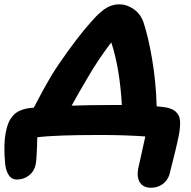

<svg xmlns="http://www.w3.org/2000/svg" viewBox="-54 -713 889 892"><path d="M647.9 159.2Q612.3 159.2 596.4 135.3Q580.6 111.3 587.9 70.8Q589.4 63.5 602.5 5.6Q615.7 -52.2 621.1 -79.1Q526.4 -85.9 411.1 -85.9Q200.7 -85.9 119.1 -75.2Q117.2 24.4 111.8 50.8Q105.5 82.5 81.1 101.8Q56.6 121.1 23.9 121.1Q0.5 121.1 -12.7 101.6Q-25.9 82 -29.8 50.8Q-39.1 -42.5 -25.9 -104Q-21 -127.4 -13.7 -144.5Q-6.3 -161.6 7.8 -177.2Q22 -192.9 45.7 -201.9Q69.3 -210.9 103 -212.9Q105 -216.8 116.5 -238.3Q127.9 -259.8 130.9 -265.4Q133.8 -271 143.8 -289.6Q153.8 -308.1 158.4 -315.9Q163.1 -323.7 172.1 -339.8Q181.2 -356 187.5 -366.2Q193.8 -376.5 202.4 -389.6Q210.9 -402.8 219.2 -415Q304.2 -538.6 365.2 -606.9Q381.3 -625.5 392.8 -637.2Q404.3 -648.9 422.4 -663.6Q440.4 -678.2 460 -685.5Q479.5 -692.9 500 -692.9Q535.2 -692.9 567.1 -670.7Q599.1 -648.4 612.8 -608.9Q635.3 -541.5 653.1 -435.8Q670.9 -330.1 673.8 -219.2Q682.1 -218.8 704.1 -215.8Q742.2 -211.9 761.5 -195.1Q780.8 -178.2 782.5 -150.6Q784.2 -123 776.9 -85Q767.1 -34.2 732.9 99.1Q722.7 128.4 699.7 143.8Q676.8 159.2 647.9 159.2ZM355 -355Q309.1 -277.8 278.8 -222.2Q358.4 -225.1 469.2 -225.1H512.2Q502 -398.9 462.9 -516.1Q398.9 -431.6 355 -355Z"/></svg>

Font: Shantell Sans Irregular
Style: Bold Italic
Weight: 700
Italic angle: -11.31°
Designer: Stephen Nixon, Anya Danilova, Shantell Martin
Foundry: Arrow Type
Version: Version 1.006;[9816181b4]